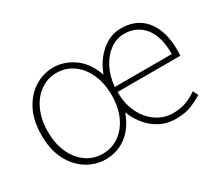

<svg xmlns="http://www.w3.org/2000/svg" viewBox="-103 -765 1143 1002"><g transform="rotate(-30 468.5 -263.5)"><path d="M288 13Q228 13 175.5 -19.5Q123 -52 91 -113.5Q59 -175 59 -262Q59 -351 91 -413Q123 -475 175.5 -507.5Q228 -540 288 -540Q353 -540 411 -499Q469 -458 497 -376Q526 -451 578.5 -495.5Q631 -540 697 -540Q758 -540 802 -512Q846 -484 870.5 -429.5Q895 -375 895 -297Q895 -289 895 -280.5Q895 -272 893 -261H516Q515 -192 541 -137.5Q567 -83 612.5 -51.5Q658 -20 713 -20Q757 -20 792 -33Q827 -46 857 -68L873 -37Q844 -19 806.5 -3Q769 13 710 13Q638 13 582 -31Q526 -75 497 -149Q468 -69 413.5 -28Q359 13 288 13ZM288 -20Q344 -20 387.5 -50.5Q431 -81 456 -135.5Q481 -190 481 -262Q481 -335 456 -390Q431 -445 387.5 -476Q344 -507 288 -507Q234 -507 190.5 -476Q147 -445 122 -390Q97 -335 97 -262Q97 -190 122 -135.5Q147 -81 190.5 -50.5Q234 -20 288 -20ZM516 -291H860Q860 -399 815 -453Q770 -507 696 -507Q651 -507 612 -479.5Q573 -452 547.5 -403.5Q522 -355 516 -291Z"/></g></svg>

Font: Noto Sans TC
Style: Regular
Weight: 100
Designer: Ryoko NISHIZUKA 西塚涼子 (kana, bopomofo & ideographs); Paul D. Hunt (Latin, Greek & Cyrillic); Sandoll Communications 산돌커뮤니
Foundry: Adobe
Version: Version 2.004;hotconv 1.0.118;makeotfexe 2.5.65603